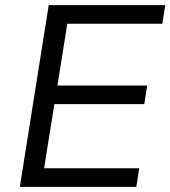

<svg xmlns="http://www.w3.org/2000/svg" viewBox="-20 -725 661 745"><path d="M57 0 169 -705H621L610 -633H241L203 -393H551L540 -321H191L151 -72H520L509 0Z"/></svg>

Font: Nunito Sans 10pt
Style: Italic
Weight: 400
Italic angle: -9°
Designer: Vernon Adams
Foundry: Vernon Adams
Version: Version 3.101;gftools[0.9.27]